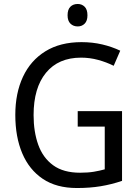

<svg xmlns="http://www.w3.org/2000/svg" viewBox="-20 -936 701 966"><path d="M371 -377H594V-26Q541 -8 486.5 1Q432 10 367 10Q264 10 195.5 -36Q127 -82 92 -164.5Q57 -247 57 -358Q57 -467 95.5 -549.5Q134 -632 208.5 -678Q283 -724 390 -724Q445 -724 494 -712.5Q543 -701 585 -681L552 -605Q516 -623 474 -634.5Q432 -646 388 -646Q274 -646 211.5 -570Q149 -494 149 -357Q149 -273 172.5 -207.5Q196 -142 247.5 -104.5Q299 -67 383 -67Q423 -67 452.5 -72Q482 -77 507 -84V-299H371ZM371 -916Q392 -916 406 -902Q420 -888 420 -859Q420 -831 406 -817Q392 -803 371 -803Q349 -803 334.5 -817Q320 -831 320 -859Q320 -888 334 -902Q348 -916 371 -916Z"/></svg>

Font: Noto Sans Tamil SemiCondensed
Style: Regular
Weight: 400
Width: 4
Designer: Jelle Bosma - Monotype Design Team
Foundry: Monotype Imaging Inc.
Version: Version 2.004; ttfautohint (v1.8.4.7-5d5b)